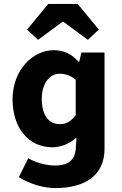

<svg xmlns="http://www.w3.org/2000/svg" viewBox="-20 -764 623 979"><path d="M226 -744 118 -613 174 -561 299 -653H303L428 -561L484 -613L376 -744ZM76 139C133 176 207 195 261 195C422 195 513 124 513 -5V-496H395L384 -450H380C343 -491 303 -508 253 -508C149 -508 44 -409 44 -257C44 -114 124 -13 247 -13C293 -13 337 -33 370 -63L366 -1C361 46 334 80 261 80C221 80 171 69 124 43ZM366 -177C340 -143 317 -131 285 -131C228 -131 193 -177 193 -259C193 -342 235 -388 284 -388C311 -388 340 -380 366 -357Z"/></svg>

Font: Cambridge Sans Bold
Style: Regular
Weight: 700
Version: Version 2.020;PS 002.020;hotconv 1.0.88;makeotf.lib2.5.64775